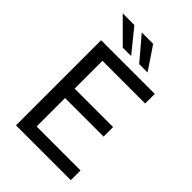

<svg xmlns="http://www.w3.org/2000/svg" viewBox="-266 -1041 1153 1153"><g transform="rotate(45 310.5 -464.5)"><path d="M95.4 0V-723H551.3L551 -641.4H188.4V-405.2H515V-324.4H187.8V-83.2L560.8 -82.6V0ZM331.5 -929 429.5 -783.5H358.2L234.8 -929ZM171.9 -929 290.1 -783.5H218.7L73.1 -929Z"/></g></svg>

Font: Public Sans Thin
Style: Regular
Weight: 100
Designer: The Public Sans project authors (U.S. Web Design System). Libre Franklin designed by Pablo Impallari and Rodrigo Fuenzal
Version: Version 1.008